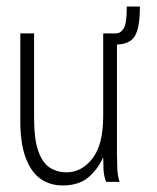

<svg xmlns="http://www.w3.org/2000/svg" viewBox="-20 -555 478 586"><path d="M171 11Q133 11 104 -9Q75 -29 58 -74.5Q41 -120 42 -197V-453H84V-197Q84 -130 97 -93.5Q110 -57 132.5 -43Q155 -29 183 -29Q229 -29 262 -71Q295 -113 295 -201V-453H337V-82Q337 -64 338 -41Q339 -18 345 0H304Q297 -17 296 -37.5Q295 -58 295 -75Q279 -39 250 -14Q221 11 171 11ZM407 -535Q407 -469 391 -444Q375 -419 333 -419V-453Q348 -453 357.5 -468Q367 -483 367 -535Z"/></svg>

Font: Inconsolata SemiCondensed Light
Style: Regular
Weight: 300
Width: 4
Monospace: yes
Designer: Raph Levien, Cyreal, Brenton Simpson
Foundry: Raph Levien, Cyreal, Google
Version: Version 3.100; ttfautohint (v1.8.4.7-5d5b)